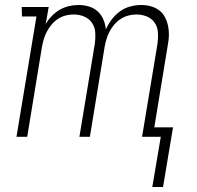

<svg xmlns="http://www.w3.org/2000/svg" viewBox="-20 -548 790 769"><path d="M590 201 624 0H549L611 -374Q614 -396 612.5 -418Q611 -440 599.5 -457Q588 -474 568 -482Q548 -490 526 -490Q511 -490 495 -486Q479 -482 464 -472.5Q449 -463 438 -450Q427 -437 419 -422Q411 -407 406.5 -391.5Q402 -376 399 -360L340 0H298L360 -374Q363 -396 361.5 -418Q360 -440 348 -457Q336 -474 316.5 -482Q297 -490 275 -490Q259 -490 243 -486Q227 -482 212.5 -472.5Q198 -463 187 -450Q176 -437 168 -422Q160 -407 155.5 -391.5Q151 -376 148 -360L89 0H46L126 -482H68L67 -520H175L163 -451Q173 -469 187.5 -484Q202 -499 219.5 -509Q237 -519 256 -523.5Q275 -528 294 -528Q316 -528 336 -522Q356 -516 371 -502.5Q386 -489 394 -470Q402 -451 404 -430Q413 -451 427.5 -470Q442 -489 460.5 -502.5Q479 -516 501.5 -522Q524 -528 545 -528Q565 -528 583.5 -523Q602 -518 617 -507Q632 -496 640.5 -479.5Q649 -463 653 -444.5Q657 -426 656.5 -406.5Q656 -387 652 -367L598 -38H673L633 201Z"/></svg>

Font: Iosevka Etoile Extralight
Style: Italic
Weight: 200
Italic angle: -9°
Designer: Belleve Invis
Foundry: Belleve Invis
Version: Version 22.1.2; ttfautohint (v1.8.4)